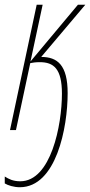

<svg xmlns="http://www.w3.org/2000/svg" viewBox="-34 -546 378 806"><path d="M49 240C202 240 250 -10 250 -155C250 -273 207 -307 139 -307L324 -526H293L94 -288L145 -526H120L8 0H33L93 -281C103 -283 115 -285 133 -285C191 -285 226 -258 226 -153C226 -21 180 215 51 215C20 215 2 205 -14 195V224C-1 232 24 240 49 240Z"/></svg>

Font: Noto Sans ExtraCondensed Thin
Style: Italic
Weight: 100
Width: 2
Italic angle: -12°
Designer: Monotype Design Team
Foundry: Monotype Imaging Inc.
Version: Version 2.013